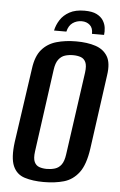

<svg xmlns="http://www.w3.org/2000/svg" viewBox="-53 -772 515 822"><g transform="rotate(5 204.0 -361.0)"><path d="M277 -734Q310 -734 329 -724.5Q348 -715 357.5 -700Q367 -685 369 -668.5Q371 -652 369 -638H317Q318 -663 304 -675.5Q290 -688 269 -688Q247 -688 230 -676Q213 -664 207 -638H154Q159 -662 173 -684Q187 -706 212.5 -720Q238 -734 277 -734ZM166 12Q119 12 84 1Q49 -10 34 -44.5Q19 -79 28 -148L74 -467Q81 -521 105.5 -549.5Q130 -578 168 -589Q206 -600 253 -600Q301 -600 336 -588.5Q371 -577 388 -548.5Q405 -520 397 -467L353 -149Q343 -78 317 -44Q291 -10 253 1Q215 12 166 12ZM175 -45Q193 -45 209.5 -50Q226 -55 237 -70Q248 -85 252 -115L302 -470Q306 -500 299 -515Q292 -530 277.5 -535Q263 -540 245 -540Q226 -540 210 -535Q194 -530 182.5 -515Q171 -500 167 -470L118 -115Q114 -85 121 -70Q128 -55 142.5 -50Q157 -45 175 -45Z"/></g></svg>

Font: Alumni Sans SemiBold
Style: Italic
Weight: 600
Italic angle: -8°
Version: Version 1.016